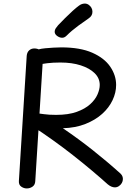

<svg xmlns="http://www.w3.org/2000/svg" viewBox="-20 -1044 769 1078"><path d="M130 -731Q132 -751 144 -761.5Q156 -772 173 -772Q182 -772 190.5 -769.5Q199 -767 206.5 -761.5Q214 -756 218.5 -748.5Q223 -741 222 -730L178 -27Q177 -6 162.5 4Q148 14 130 14Q114 14 99.5 4Q85 -6 86 -27ZM204 -683Q192 -681 183 -684Q174 -687 167 -693.5Q160 -700 156.5 -708.5Q153 -717 153 -725Q153 -742 171.5 -755.5Q190 -769 234 -773Q257 -775 279.5 -776.5Q302 -778 324 -778Q430 -778 498 -748Q566 -718 599 -669.5Q632 -621 632 -567Q632 -524 612 -481.5Q592 -439 553.5 -404.5Q515 -370 459.5 -348Q404 -326 333 -324Q380 -292 421.5 -261.5Q463 -231 502 -200Q541 -169 579 -137Q617 -105 657 -69Q664 -62 667 -54.5Q670 -47 670 -39Q670 -27 664 -16.5Q658 -6 647.5 1Q637 8 625 8Q616 8 606 4Q596 0 585 -9Q545 -45 494.5 -87.5Q444 -130 388.5 -173.5Q333 -217 277 -257Q221 -297 170 -330L189 -408Q200 -407 227 -403Q254 -399 295 -399Q364 -399 411 -416Q458 -433 486.5 -459Q515 -485 527.5 -514Q540 -543 540 -567Q540 -605 511.5 -633Q483 -661 433.5 -677Q384 -693 319 -693Q296 -693 279 -692Q262 -691 245 -689Q228 -687 204 -683ZM329 -832Q315 -832 301 -842Q287 -852 287 -866Q287 -876 293 -885Q299 -894 306 -902Q324 -921 345.5 -942.5Q367 -964 388 -983Q409 -1002 423 -1012Q432 -1019 440.5 -1021.5Q449 -1024 456 -1024Q468 -1024 478 -1017Q488 -1010 493.5 -1000Q499 -990 499 -978Q499 -955 478 -941Q457 -927 419.5 -899.5Q382 -872 353 -843Q342 -832 329 -832Z"/></svg>

Font: Playpen Sans
Style: Regular
Weight: 400
Designer: Laura Meseguer, Veronika Burian, José Scaglione, Kostas Bartsokas, Vera Evstafieva, Tom Grace, Yorlmar Campos
Foundry: TypeTogether
Version: Version 2.000